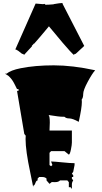

<svg xmlns="http://www.w3.org/2000/svg" viewBox="-20 -1164 672 1261"><path d="M213.9 -1140.6 261.7 -1136.7Q267.1 -1136.7 272.9 -1138.2L278.8 -1132.8Q297.9 -1132.8 333 -1135.7L332 -1136.7Q374.5 -1144 384.8 -1144L393.1 -1143.1L390.1 -1140.6L533.2 -862.3L475.6 -809.1L472.7 -811L464.8 -803.7Q446.8 -818.4 390.4 -884.5Q334 -950.7 301.3 -991.2Q237.8 -914.1 204.6 -877.4L202.6 -877.9L188.5 -862.3L190.4 -860.4L138.2 -803.7L130.4 -811L127 -809.1Q126 -809.6 120.1 -814.2Q114.3 -818.8 109.6 -822.5Q105 -826.2 99.1 -830.6Q85.4 -839.4 80.6 -839.4ZM272 -1139.6Q272 -1139.6 273.9 -1139.6L272.9 -1138.2Q272.9 -1139.2 272 -1139.6ZM270.5 -1140.6 272 -1139.6Q270.5 -1139.6 270.5 -1140.6ZM341.3 32.2 319.8 31.7 305.2 43.5 285.6 21V8.8Q275.9 -1.5 256.8 -1.5H237.3L227.1 8.8V21Q218.3 21 212.4 38.1Q206.5 55.2 198.2 55.2V65.4Q193.4 39.1 178.7 -31.2Q147.9 -174.8 147.9 -250.5Q147.9 -265.6 148.9 -272.9L139.6 -284.2L91.8 -567.4H101.6V-579.1H91.8Q90.3 -581.5 85.7 -591.1Q81.1 -600.6 79.6 -603.5Q78.1 -606.4 73.7 -615Q69.3 -623.5 67.1 -627Q64.9 -630.4 60.3 -637.5Q55.7 -644.5 52.5 -647.9Q49.3 -651.4 44.4 -657Q39.6 -662.6 35.2 -666Q20.5 -676.3 12.7 -680.2H23.4Q49.8 -702.6 115.2 -715.8Q210 -734.9 333.3 -734.9Q456.5 -734.9 605 -702.6Q585.4 -681.2 555.9 -626.2Q526.4 -571.3 526.4 -546.4Q526.4 -521.5 516.6 -510.7L517.6 -494.6Q517.6 -455.6 497.1 -363.8Q456.5 -386.2 435.1 -386.2Q413.6 -386.2 403.8 -397Q377.9 -397 359.6 -399.7Q341.3 -402.3 324.5 -404.8Q307.6 -407.2 298.3 -408.7Q307.1 -403.8 307.1 -359.4L305.2 -306.6H452.1V-227.5Q452.1 -212.9 445.8 -181.9Q439.5 -150.9 432.1 -148.4L403.8 -171.4H315.4L305.2 -160.6V-80.1L315.4 -72.3L324.2 -80.1L315.4 -103.5Q338.4 -103 389.9 -97.7Q441.4 -92.3 469.7 -92.3V-80.1L460.9 -35.6L452.1 -23.4L460.9 -12.7V-1.5H452.1V8.8L460.9 21Q452.1 33.2 452.1 46.9V77.1L443.4 65.4H432.1V32.2L422.4 21H374Q364.3 32.2 341.3 32.2Z"/></svg>

Font: Butcherman Caps
Style: Regular
Weight: 400
Version: Version 001.003